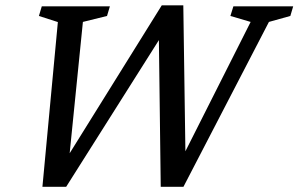

<svg xmlns="http://www.w3.org/2000/svg" viewBox="-20 -716 1150 740"><path d="M946 -631.5 868 -654.5 879.5 -691.5H1110L1099 -654.5L1016.5 -631.5L687 4H599.5L592 -594.5L616.5 -599.5L235 4H143.5L203 -631L130 -654.5L141 -691.5H403.5L392.5 -654.5L299.5 -631.5L243.5 -75.5H217.5L603.5 -695.5H686.5L695.5 -67L657.5 -59.5Z"/></svg>

Font: Newsreader 11pt
Style: Italic
Weight: 400
Italic angle: -17°
Version: Version 1.003